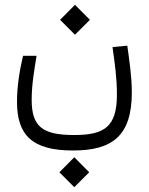

<svg xmlns="http://www.w3.org/2000/svg" viewBox="-20 -464 626 805"><path d="M285.6 167C448.7 167 532.7 107.9 532.7 -76.7C532.7 -140.6 522.5 -209.5 513.7 -272.5L451.7 -266.6C461.4 -198.7 470.2 -136.7 470.2 -67.9C470.2 66.9 418.9 102.1 291.5 102.1C159.2 102.1 112.8 67.9 112.8 -45.4C112.8 -110.4 124 -171.4 133.3 -230H76.7C62 -168.5 51.3 -102.1 51.3 -37.1C51.3 101.1 113.3 167 285.6 167ZM291.5 320.8 354 258.3 291.5 195.3 229 258.3ZM294.4 -318.4 356.9 -380.9 294.4 -443.8 231.9 -380.9Z"/></svg>

Font: Cascadia Mono Light
Style: Regular
Weight: 300
Monospace: yes
Designer: Aaron Bell
Foundry: Saja Typeworks
Version: Version 2404.023